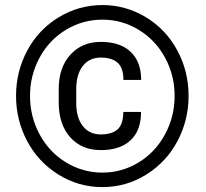

<svg xmlns="http://www.w3.org/2000/svg" viewBox="-20 -741 826 771"><path d="M546.4 -291.5Q546.4 -216.8 504.2 -177.5Q461.9 -138.2 384.8 -138.2Q308.1 -138.2 262 -189.7Q215.8 -241.2 215.8 -330.1V-383.8Q215.8 -469.7 262.5 -521.2Q309.1 -572.8 384.8 -572.8Q462.9 -572.8 504.9 -532.7Q546.9 -492.7 546.9 -419.9H475.6Q475.6 -468.3 452.4 -489Q429.2 -509.8 384.8 -509.8Q338.9 -509.8 312.5 -476.1Q286.1 -442.4 286.1 -382.3V-327.1Q286.1 -268.6 312.5 -234.9Q338.9 -201.2 384.8 -201.2Q429.7 -201.2 452.4 -221.7Q475.1 -242.2 475.1 -291.5ZM100.6 -356Q100.6 -272 139.6 -200.4Q178.7 -128.9 245.8 -88.4Q313 -47.9 391.1 -47.9Q469.2 -47.9 536.1 -88.4Q603 -128.9 642.1 -200.4Q681.2 -272 681.2 -356Q681.2 -439 642.6 -509.8Q604 -580.6 536.9 -621.3Q469.7 -662.1 391.1 -662.1Q313 -662.1 245.6 -621.8Q178.2 -581.5 139.4 -510.3Q100.6 -439 100.6 -356ZM44.4 -356Q44.4 -454.6 90.1 -539.1Q135.7 -623.5 216.6 -672.1Q297.4 -720.7 391.1 -720.7Q484.9 -720.7 565.4 -672.1Q646 -623.5 691.7 -539.1Q737.3 -454.6 737.3 -356Q737.3 -259.8 693.4 -175.8Q649.4 -91.8 568.6 -40.8Q487.8 10.3 391.1 10.3Q294.9 10.3 214.1 -40.3Q133.3 -90.8 88.9 -174.8Q44.4 -258.8 44.4 -356Z"/></svg>

Font: Roboto Condensed
Style: Regular
Weight: 400
Designer: Google
Version: Version 2.001047; 2015